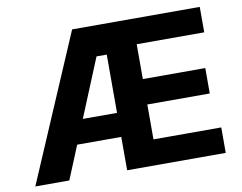

<svg xmlns="http://www.w3.org/2000/svg" viewBox="-79 -835 1187 942"><g transform="rotate(-10 515.0 -364.0)"><path d="M23.6 0 335.2 -727.5H971.1V-600.8H634.6V-427.3H945.7V-300.6H634.6V-126.8H972.3V0H481.1V-576.2H430.1L193 0ZM195.3 -166.2V-285.9H568.4V-166.2Z"/></g></svg>

Font: GitLab Sans
Style: Regular
Weight: 400
Designer: Rasmus Andersson
Foundry: Modifications by GitLab B.V., manufactured by rsms
Version: Version 4.000;git-c8fb6b7